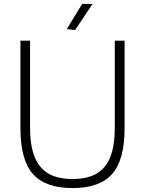

<svg xmlns="http://www.w3.org/2000/svg" viewBox="-20 -947 737 977"><path d="M320 -799 398 -927H451L362 -794ZM349 10Q211 10 147.5 -61.5Q84 -133 84 -295V-740H133V-298Q133 -227 146.5 -177.5Q160 -128 187 -96.5Q214 -65 254.5 -50.5Q295 -36 349 -36Q403 -36 443.5 -50.5Q484 -65 511 -96.5Q538 -128 551 -177.5Q564 -227 564 -298V-740H614V-295Q614 -133 550.5 -61.5Q487 10 349 10Z"/></svg>

Font: Encode Sans Narrow
Style: ExtraLight
Weight: 200
Designer: Pablo Impallari, Andres Torresi
Foundry: Pablo Impallari, Andres Torresi
Version: Version 1.000; ttfautohint (v1.00) -l 8 -r 50 -G 200 -x 14 -